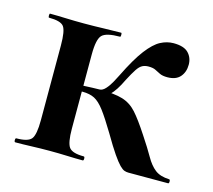

<svg xmlns="http://www.w3.org/2000/svg" viewBox="-68 -476 616 556"><g transform="rotate(15 240.5 -198.0)"><path d="M20 0Q17 0 17 -6Q17 -12 20 -12Q55 -12 65 -25Q75 -38 75 -81V-305Q75 -349 65.5 -361.5Q56 -374 21 -374Q19 -374 19 -380Q19 -386 21 -386Q42 -386 68.5 -385Q95 -384 123 -384Q154 -384 183 -385Q212 -386 234 -386Q236 -386 236 -380Q236 -374 234 -374Q193 -374 180.5 -361.5Q168 -349 168 -303V-81Q168 -38 178 -25Q188 -12 222 -12Q225 -12 225 -6Q225 0 222 0Q201 0 175.5 -1Q150 -2 123 -2Q95 -2 68.5 -1Q42 0 20 0ZM359 0Q353 0 347 -2Q341 -4 332.5 -12.5Q324 -21 310.5 -40.5Q297 -60 276 -96Q252 -136 236.5 -156.5Q221 -177 206.5 -184.5Q192 -192 170 -192Q153 -192 132 -189L131 -207Q142 -208 160 -209Q178 -210 195 -210.5Q212 -211 216 -211Q261 -211 285.5 -203.5Q310 -196 328 -176Q346 -156 372 -116Q394 -83 407 -60Q420 -37 435.5 -25Q451 -13 478 -12Q481 -12 481 -6Q481 0 478 0ZM216 -191V-211Q225 -211 234 -221Q243 -231 250 -244Q257 -257 261 -265Q288 -320 309.5 -348Q331 -376 350 -386Q369 -396 389 -396Q420 -396 433.5 -382Q447 -368 447 -347Q447 -325 434.5 -310.5Q422 -296 396 -296Q382 -296 373.5 -300Q365 -304 357.5 -308Q350 -312 336 -312Q326 -312 318 -308Q310 -304 302 -292Q294 -280 282 -257Q266 -223 249.5 -207Q233 -191 216 -191Z"/></g></svg>

Font: Cormorant
Style: Bold
Weight: 700
Designer: Christian Thalmann (Catharsis Fonts)
Foundry: Catharsis Fonts
Version: Version 4.000